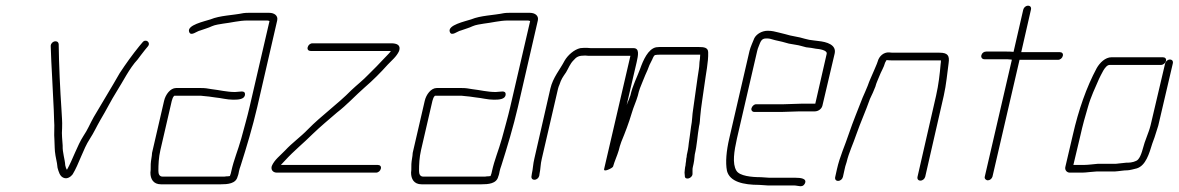

<svg xmlns="http://www.w3.org/2000/svg" viewBox="-20 -628 4138 674"><path d="M158 -467C159 -425 161 -400 163 -357C165 -304 169 -254 170 -204C172 -186 169 -156 171 -138L172 -110C172 -94 177 -68 180 -55L182 -39C186 -25 190 -9 203 -4C216 2 229 -8 235 -16C257 -52 272 -105 295 -140C310 -163 318 -182 333 -208C353 -241 370 -276 389 -306C412 -342 434 -388 463 -419C473 -432 477 -438 489 -453L499 -465C511 -479 491 -494 480 -479L469 -466C444 -435 423 -406 400 -371C371 -320 340 -270 309 -217C295 -192 288 -173 273 -151C251 -117 235 -67 215 -32C212 -36 210 -43 209 -48C208 -69 199 -92 200 -117C199 -138 196 -154 198 -178C199 -205 197 -215 196 -240C191 -315 187 -397 186 -473C184 -490 159 -484 158 -467Z M556 -274 516 -101C514 -94 513 -88 513 -82L510 -62C508 -50 510 -33 508 -22C508 0 518 19 545 19H755C779 19 808 17 814 -8C817 -15 818 -22 819 -27C820 -32 822 -39 825 -47C845 -110 867 -183 883 -252L953 -556C957 -573 943 -583 925 -583H855C848 -583 841 -583 835 -582C796 -574 753 -574 719 -560C698 -553 635 -540 644 -516C650 -499 671 -519 683 -521C696 -526 712 -530 724 -536C735 -541 751 -543 763 -545C790 -548 820 -556 848 -556H918C921 -556 924 -555 926 -554L856 -252C848 -217 836 -176 827 -142C815 -99 801 -68 792 -27C791 -22 790 -17 787 -10C782 -9 778 -9 775 -9C771 -8 766 -8 761 -8H551C539 -8 536 -18 536 -28C536 -50 537 -75 543 -101L583 -274C585 -281 587 -288 592 -292H677C683 -292 689 -292 694 -291L714 -289C721 -288 727 -287 735 -286C757 -284 776 -278 799 -278C816 -278 839 -279 840 -296C841 -313 821 -305 805 -305C776 -305 750 -312 723 -315L704 -318C697 -319 691 -319 684 -319H598C578 -319 561 -296 556 -274Z M1071 -449H1347C1349 -449 1350 -449 1352 -448C1343 -437 1332 -427 1322 -416L1302 -395L1273 -366C1254 -346 1233 -330 1213 -311C1166 -263 1108 -222 1061 -174C1035 -147 1006 -127 981 -100C965 -83 943 -67 934 -45C930 -31 939 -22 952 -22H1300C1308 -22 1315 -28 1317 -36C1319 -44 1314 -49 1306 -49H966C970 -54 976 -59 981 -65C1012 -99 1045 -125 1078 -158C1104 -183 1135 -209 1163 -233C1196 -258 1229 -294 1260 -321C1288 -345 1317 -374 1341 -401C1355 -416 1372 -429 1381 -449C1388 -470 1373 -476 1353 -476H1077C1069 -476 1062 -470 1060 -462C1058 -454 1063 -449 1071 -449Z M1471 -274 1431 -101C1429 -94 1428 -88 1428 -82L1425 -62C1423 -50 1425 -33 1423 -22C1423 0 1433 19 1460 19H1670C1694 19 1723 17 1729 -8C1732 -15 1733 -22 1734 -27C1735 -32 1737 -39 1740 -47C1760 -110 1782 -183 1798 -252L1868 -556C1872 -573 1858 -583 1840 -583H1770C1763 -583 1756 -583 1750 -582C1711 -574 1668 -574 1634 -560C1613 -553 1550 -540 1559 -516C1565 -499 1586 -519 1598 -521C1611 -526 1627 -530 1639 -536C1650 -541 1666 -543 1678 -545C1705 -548 1735 -556 1763 -556H1833C1836 -556 1839 -555 1841 -554L1771 -252C1763 -217 1751 -176 1742 -142C1730 -99 1716 -68 1707 -27C1706 -22 1705 -17 1702 -10C1697 -9 1693 -9 1690 -9C1686 -8 1681 -8 1676 -8H1466C1454 -8 1451 -18 1451 -28C1451 -50 1452 -75 1458 -101L1498 -274C1500 -281 1502 -288 1507 -292H1592C1598 -292 1604 -292 1609 -291L1629 -289C1636 -288 1642 -287 1650 -286C1672 -284 1691 -278 1714 -278C1731 -278 1754 -279 1755 -296C1756 -313 1736 -305 1720 -305C1691 -305 1665 -312 1638 -315L1619 -318C1612 -319 1606 -319 1599 -319H1513C1493 -319 1476 -296 1471 -274Z M2387 -54C2387 -49 2386 -45 2385 -41C2384 -36 2384 -30 2383 -22L2384 -11C2383 6 2410 -1 2411 -17V-28C2411 -34 2411 -38 2412 -41C2416 -57 2418 -71 2419 -86C2427 -119 2428 -151 2434 -185C2437 -196 2437 -207 2438 -218C2441 -255 2448 -292 2453 -331C2458 -370 2467 -410 2466 -444C2466 -461 2452 -463 2432 -463H2301C2296 -463 2290 -463 2283 -462C2255 -456 2238 -417 2227 -386C2216 -356 2201 -329 2193 -293C2190 -284 2186 -274 2182 -265C2182 -264 2181 -262 2180 -260L2215 -410C2220 -433 2226 -459 2204 -459H2061C2056 -459 2049 -459 2041 -460C2032 -460 2024 -460 2017 -459C1995 -454 1973 -434 1962 -415C1946 -384 1921 -356 1912 -317L1856 -72C1851 -52 1851 -35 1847 -18L1846 -11C1844 -3 1848 3 1856 3C1864 3 1871 -3 1873 -11L1874 -18C1878 -36 1877 -51 1882 -71L1939 -317C1940 -322 1942 -326 1944 -331C1950 -350 1956 -358 1967 -374C1976 -389 1981 -404 1993 -416C2004 -429 2012 -433 2034 -433C2042 -432 2049 -432 2055 -432H2193L2101 -36C2099 -29 2104 -28 2114 -32C2124 -36 2130 -40 2132 -43C2138 -64 2146 -80 2152 -100C2154 -109 2157 -119 2161 -130C2175 -164 2187 -195 2198 -232C2204 -253 2213 -271 2219 -292C2223 -311 2230 -328 2236 -342L2245 -364C2248 -371 2251 -377 2253 -382L2260 -400L2270 -420C2272 -425 2276 -435 2281 -435C2286 -436 2291 -436 2295 -436H2438L2437 -421C2434 -404 2436 -400 2433 -383L2429 -357C2424 -321 2418 -279 2413 -243C2410 -227 2410 -202 2406 -184L2402 -154C2401 -144 2399 -135 2398 -126C2397 -112 2396 -112 2395 -103C2394 -96 2392 -90 2391 -84C2391 -79 2390 -74 2389 -71C2389 -66 2388 -59 2387 -54Z M2651 -6C2619 -6 2576 -10 2565 -29C2550 -54 2557 -97 2567 -142L2638 -449C2639 -454 2641 -460 2644 -467C2650 -482 2653 -493 2669 -493C2674 -493 2679 -493 2683 -492L2701 -487C2716 -484 2736 -479 2749 -475L2772 -471C2787 -469 2797 -465 2810 -462L2827 -460L2844 -457C2856 -456 2885 -452 2882 -439L2842 -264H2792C2779 -264 2744 -262 2729 -262H2634C2627 -262 2620 -255 2618 -248C2616 -241 2621 -235 2628 -235H2723C2737 -235 2773 -237 2786 -237H2840C2852 -237 2864 -245 2867 -257L2910 -440C2917 -471 2882 -481 2853 -484L2837 -486C2825 -487 2816 -489 2805 -492C2784 -499 2758 -501 2737 -508L2713 -514C2700 -517 2691 -520 2675 -520C2655 -520 2636 -509 2628 -494C2624 -484 2614 -462 2611 -449L2540 -142C2530 -99 2526 -58 2532 -28C2542 10 2589 21 2645 21C2655 21 2665 23 2675 23H2767C2782 23 2797 32 2805 17C2815 -2 2789 -4 2773 -4H2681C2671 -4 2661 -6 2651 -6Z M2939 -7 2945 -34C2946 -39 2948 -48 2952 -59C2960 -93 2975 -123 2986 -156C3001 -199 3019 -238 3034 -281C3042 -298 3047 -308 3053 -324C3056 -337 3063 -350 3067 -361C3072 -375 3083 -392 3087 -408L3092 -417H3093C3100 -416 3107 -416 3115 -416H3283C3283 -412 3283 -408 3282 -403C3279 -368 3275 -332 3266 -292L3201 -8C3199 0 3203 6 3211 6C3219 6 3226 0 3228 -8L3293 -292C3302 -332 3305 -370 3310 -406C3314 -433 3307 -443 3278 -443H3121C3114 -443 3108 -443 3101 -444C3082 -445 3066 -431 3061 -412C3058 -402 3051 -388 3048 -380C3041 -363 3032 -345 3026 -327C3020 -311 3015 -302 3008 -285C2991 -241 2975 -203 2960 -159C2947 -119 2928 -79 2918 -34L2912 -7C2910 1 2914 7 2922 7C2930 7 2937 1 2939 -7Z M3572 -594 3538 -446C3529 -447 3521 -447 3513 -447H3442C3434 -447 3427 -442 3425 -434C3423 -426 3428 -420 3436 -420H3507C3514 -420 3521 -420 3529 -419C3530 -419 3531 -419 3532 -418L3437 -8C3435 -1 3441 5 3448 5C3455 5 3462 -1 3464 -8L3559 -418H3694C3702 -418 3709 -424 3711 -432C3713 -440 3708 -445 3700 -445H3565L3599 -594C3601 -602 3597 -608 3589 -608C3581 -608 3574 -602 3572 -594Z M4062 -427H3882C3860 -427 3841 -408 3830 -389C3794 -322 3766 -242 3746 -154L3720 -43C3717 -32 3724 -23 3734 -22H3779C3786 -22 3796 -23 3805 -24L3829 -26H3886C3891 -26 3897 -26 3904 -27L3921 -29C3927 -30 3932 -30 3936 -30C3945 -30 3963 -35 3971 -37C4002 -47 4014 -88 4025 -124L4033 -146C4039 -164 4040 -167 4046 -187L4097 -405C4099 -413 4095 -419 4087 -419C4079 -419 4072 -413 4070 -405L4019 -188C4014 -169 4012 -166 4006 -149L3998 -127C3992 -109 3987 -81 3975 -68C3969 -61 3951 -57 3941 -57C3936 -57 3931 -57 3925 -56L3906 -54C3901 -53 3897 -53 3892 -53H3834C3820 -52 3800 -49 3785 -49H3748L3773 -154C3780 -186 3790 -222 3799 -252C3809 -288 3825 -321 3838 -351C3845 -364 3859 -400 3875 -400H4055C4063 -400 4071 -406 4073 -414C4075 -422 4070 -427 4062 -427Z"/></svg>

Font: Electronic
Style: LtIt
Weight: 300
Version: Version 1.011